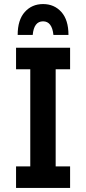

<svg xmlns="http://www.w3.org/2000/svg" viewBox="-20 -925 423 945"><path d="M59 0V-106H129V-584H59V-690H325V-584H254V-106H325V0ZM317 -753H243Q236 -820 192 -820Q147 -820 141 -753H67Q67 -827 102 -866Q137 -905 192 -905Q247 -905 282 -866Q317 -827 317 -753Z"/></svg>

Font: Radio Canada Condensed SemiBold
Style: Regular
Weight: 600
Width: 3
Designer: Charles Daoud, Etienne Aubert Bonn, Alexandre Saumier Demers, Jacques Le Bailly
Foundry: Radio-Canada
Version: Version 2.104; ttfautohint (v1.8.4.7-5d5b);gftools[0.9.28.de